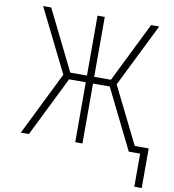

<svg xmlns="http://www.w3.org/2000/svg" viewBox="-98 -821 995 1098"><g transform="rotate(10 400.0 -271.5)"><path d="M756 192V0H690L518 -348H421V0H379V-348H282L110 0H63L245 -368L63 -735H110L282 -387H379V-735H421V-387H518L690 -735H737L555 -367L718 -38H799V192Z"/></g></svg>

Font: Iosevka Aile Extralight
Style: Regular
Weight: 200
Designer: Belleve Invis
Foundry: Belleve Invis
Version: Version 31.1.0; ttfautohint (v1.8.4)